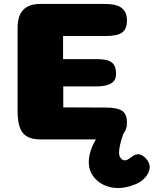

<svg xmlns="http://www.w3.org/2000/svg" viewBox="-20 -705 777 971"><path d="M471 -406Q524 -406 545.5 -389Q567 -372 567 -331Q567 -308 555.5 -294.5Q544 -281 521 -274.5Q498 -268 462 -268H300V-162L517 -161Q573 -161 597.5 -144.5Q622 -128 622 -86Q622 -78 621 -70H622Q621 -69 621 -68Q617 -44 604 -29Q582 33 582 68Q582 83 590.5 94.5Q599 106 611 106Q624 106 643 90.5Q662 75 678 75Q698 75 717.5 96Q737 117 737 139Q737 158 726 176Q706 211 661 228.5Q616 246 577 246Q539 246 505.5 230.5Q472 215 450.5 185Q429 155 429 116Q429 61 465 0H183Q124 0 96.5 -31.5Q69 -63 69 -143V-565Q69 -685 183 -685H507Q545 -685 569 -678Q593 -671 607.5 -652.5Q622 -634 622 -602Q622 -558 597.5 -540.5Q573 -523 517 -523H299V-406Z"/></svg>

Font: Coiny
Style: Regular
Weight: 400
Version: Version 001.001